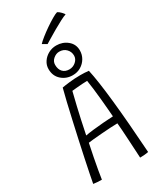

<svg xmlns="http://www.w3.org/2000/svg" viewBox="-271 -1185 1054 1274"><g transform="rotate(-30 256.0 -548.0)"><path d="M107.5 7.5Q91.5 7.5 72.8 6.2Q54 5 43.5 3Q47.5 -20 56.8 -66Q66 -112 78.8 -172.5Q91.5 -233 106.2 -300Q121 -367 135.8 -433Q150.5 -499 164 -555.8Q177.5 -612.5 188 -652Q205.5 -655.5 245.8 -660.2Q286 -665 330 -665Q345.5 -665 362.8 -664.2Q380 -663.5 394 -661.5Q413.5 -574 431.2 -407Q449 -240 465 1.5Q452.5 4.5 434.2 6Q416 7.5 400.5 7.5Q399.5 -10.5 397.5 -47.8Q395.5 -85 393 -128.2Q390.5 -171.5 388 -209.2Q385.5 -247 383.5 -265Q363.5 -265 328.8 -263Q294 -261 256.5 -258Q219 -255 190.5 -252.2Q162 -249.5 155 -248Q144.5 -199 135 -149.8Q125.5 -100.5 118.2 -59.2Q111 -18 107.5 7.5ZM164 -298.5Q186.5 -303 225 -307.5Q263.5 -312 305.2 -315.2Q347 -318.5 381 -320Q379.5 -338.5 376.5 -375.8Q373.5 -413 369.2 -457.2Q365 -501.5 360 -542.5Q355 -583.5 350.5 -609.5Q337 -609.5 312.5 -608Q288 -606.5 265 -604.2Q242 -602 232.5 -601Q226.5 -578 207.2 -497Q188 -416 164 -298.5ZM288 -689Q238.5 -689 203 -720.5Q167.5 -752 167.5 -804.5Q167.5 -835 184.5 -860.2Q201.5 -885.5 229.2 -900.5Q257 -915.5 289.5 -915.5Q338.5 -915.5 374.2 -886Q410 -856.5 410 -809Q410 -776.5 394 -749.2Q378 -722 350.5 -705.5Q323 -689 288 -689ZM288 -734Q316 -734 337.8 -753.2Q359.5 -772.5 359.5 -798.5Q359.5 -828 339.2 -849Q319 -870 286 -870Q262.5 -870 241 -852Q219.5 -834 219.5 -807Q219.5 -772.5 237.8 -753.2Q256 -734 288 -734ZM405.5 -1104Q418.5 -1097.5 431.5 -1083.8Q444.5 -1070 447.5 -1063Q433.5 -1059 404.2 -1044Q375 -1029 342 -1009.8Q309 -990.5 282 -974.2Q255 -958 245.5 -952L212 -971.5Q224 -985 249.8 -1005.5Q275.5 -1026 306.2 -1047.2Q337 -1068.5 364 -1084.2Q391 -1100 405.5 -1104Z"/></g></svg>

Font: Grandstander ExtraLight
Style: Regular
Weight: 200
Designer: Tyler Finck
Foundry: Etcetera Type Co
Version: Version 1.200; ttfautohint (v1.8.3)